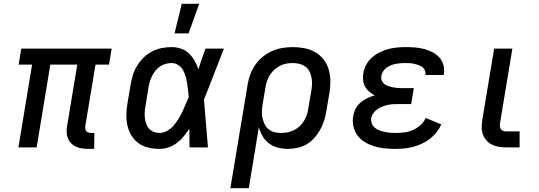

<svg xmlns="http://www.w3.org/2000/svg" viewBox="-20 -776 2840 1011"><path d="M476 8H445Q428 8 411.5 5.5Q395 3 380.5 -3.5Q366 -10 355 -21Q344 -32 338 -46.5Q332 -61 331 -77.5Q330 -94 333 -111L387 -436H245L173 0H77L149 -436H78L92 -520H568L554 -436H483L429 -111Q428 -104 429 -97Q430 -90 434.5 -85Q439 -80 445 -78Q451 -76 459 -76H477Z M820 8Q790 8 762 1.5Q734 -5 711 -21Q688 -37 673 -61Q658 -85 651.5 -113Q645 -141 645.5 -171Q646 -201 651 -231L668 -331Q672 -357 680 -382Q688 -407 702.5 -430.5Q717 -454 737 -473.5Q757 -493 781.5 -505.5Q806 -518 832.5 -523Q859 -528 884 -528Q910 -528 934 -519.5Q958 -511 975.5 -494Q993 -477 1005 -455.5Q1017 -434 1025 -411Q1033 -438 1042.5 -465.5Q1052 -493 1062 -520H1159Q1132 -453 1106.5 -385.5Q1081 -318 1054 -252Q1060 -189 1064.5 -126Q1069 -63 1075 0H978Q978 -24 977.5 -48.5Q977 -73 977 -98Q963 -77 947 -57.5Q931 -38 911 -23Q891 -8 867 0Q843 8 820 8ZM820 -76Q840 -76 860 -87Q880 -98 894 -114.5Q908 -131 919.5 -149.5Q931 -168 940 -187Q949 -206 957 -225.5Q965 -245 974 -265Q972 -284 970 -302.5Q968 -321 965 -339Q962 -357 957 -375Q952 -393 943 -408Q934 -423 918.5 -433.5Q903 -444 884 -444Q869 -444 853.5 -440Q838 -436 824 -427Q810 -418 799.5 -405Q789 -392 781.5 -377.5Q774 -363 769.5 -348Q765 -333 762 -317L746 -217Q743 -201 742 -185Q741 -169 743 -153.5Q745 -138 750 -123.5Q755 -109 765 -98Q775 -87 789.5 -81.5Q804 -76 820 -76ZM899 -600 937 -756H1029L973 -600Z M1290 215H1193L1284 -331Q1288 -358 1298 -384.5Q1308 -411 1324.5 -435Q1341 -459 1364 -477.5Q1387 -496 1413.5 -507.5Q1440 -519 1467.5 -523.5Q1495 -528 1522 -528Q1553 -528 1583.5 -522Q1614 -516 1639.5 -501.5Q1665 -487 1683.5 -463.5Q1702 -440 1710.5 -411.5Q1719 -383 1719.5 -352Q1720 -321 1715 -289L1698 -189Q1694 -165 1686.5 -140.5Q1679 -116 1666 -93Q1653 -70 1635.5 -50Q1618 -30 1595 -16.5Q1572 -3 1546.5 2.5Q1521 8 1497 8Q1469 8 1443.5 1.5Q1418 -5 1397 -20.5Q1376 -36 1363 -58.5Q1350 -81 1343 -106ZM1459 -76Q1476 -76 1493 -79Q1510 -82 1526.5 -90Q1543 -98 1556.5 -110Q1570 -122 1579.5 -137.5Q1589 -153 1595 -169.5Q1601 -186 1603 -203L1620 -303Q1623 -320 1623 -337.5Q1623 -355 1619.5 -371.5Q1616 -388 1608 -402.5Q1600 -417 1586.5 -426.5Q1573 -436 1556 -440Q1539 -444 1522 -444Q1505 -444 1488 -441Q1471 -438 1455 -430Q1439 -422 1425.5 -410Q1412 -398 1402 -382.5Q1392 -367 1386.5 -350.5Q1381 -334 1378 -317L1363 -228Q1360 -210 1359 -191.5Q1358 -173 1362 -155.5Q1366 -138 1373 -122.5Q1380 -107 1393.5 -96Q1407 -85 1424 -80.5Q1441 -76 1459 -76Z M2059 8Q2031 8 2003 5Q1975 2 1949.5 -6Q1924 -14 1901.5 -27.5Q1879 -41 1863 -62Q1847 -83 1841 -110Q1835 -137 1840 -165Q1843 -185 1853 -204Q1863 -223 1879 -236.5Q1895 -250 1914 -259Q1933 -268 1953 -274Q1937 -282 1924 -293.5Q1911 -305 1902.5 -320Q1894 -335 1892 -353.5Q1890 -372 1893 -390Q1897 -413 1908.5 -435Q1920 -457 1939 -473.5Q1958 -490 1980.5 -501Q2003 -512 2026 -518Q2049 -524 2072.5 -526Q2096 -528 2119 -528Q2143 -528 2166.5 -526Q2190 -524 2213 -518Q2236 -512 2256.5 -501.5Q2277 -491 2292.5 -474.5Q2308 -458 2314.5 -435Q2321 -412 2317 -388L2316 -381H2220V-384Q2222 -396 2217 -406.5Q2212 -417 2203 -423.5Q2194 -430 2182.5 -434Q2171 -438 2159.5 -440.5Q2148 -443 2136 -443.5Q2124 -444 2111 -444Q2099 -444 2087 -443Q2075 -442 2062.5 -439.5Q2050 -437 2038 -432Q2026 -427 2015.5 -419.5Q2005 -412 1997.5 -400.5Q1990 -389 1988 -377Q1986 -364 1990 -353Q1994 -342 2003 -334.5Q2012 -327 2023.5 -323Q2035 -319 2047 -316.5Q2059 -314 2071 -313Q2083 -312 2095 -312H2159L2145 -228H2081Q2067 -228 2052.5 -227.5Q2038 -227 2024 -224Q2010 -221 1996 -216Q1982 -211 1969 -202.5Q1956 -194 1947 -181.5Q1938 -169 1935 -154Q1933 -139 1938 -125.5Q1943 -112 1954 -103Q1965 -94 1979 -89Q1993 -84 2007.5 -81Q2022 -78 2036.5 -77Q2051 -76 2066 -76Q2088 -76 2110.5 -79Q2133 -82 2154.5 -91.5Q2176 -101 2194.5 -117.5Q2213 -134 2221 -155L2304 -121Q2294 -99 2278 -79Q2262 -59 2242.5 -44Q2223 -29 2199.5 -18.5Q2176 -8 2153 -2Q2130 4 2106 6Q2082 8 2059 8Z M2716 0H2643Q2623 0 2604 -3.5Q2585 -7 2568.5 -15.5Q2552 -24 2540 -38.5Q2528 -53 2522 -70.5Q2516 -88 2516.5 -108Q2517 -128 2520 -147L2582 -520H2678L2614 -134Q2612 -125 2612 -116Q2612 -107 2615.5 -99.5Q2619 -92 2626.5 -88Q2634 -84 2643 -84H2716Z"/></svg>

Font: Iosevka Aile Medium
Style: Italic
Weight: 500
Italic angle: -9°
Designer: Belleve Invis
Foundry: Belleve Invis
Version: Version 31.1.0; ttfautohint (v1.8.4)